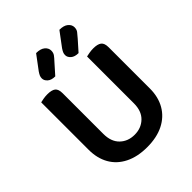

<svg xmlns="http://www.w3.org/2000/svg" viewBox="-231 -967 1119 1119"><g transform="rotate(-45 328.0 -408.0)"><path d="M328 15Q249 15 192 -13.5Q135 -42 105.5 -94Q76 -146 76 -216V-607Q84 -609 100.5 -612Q117 -615 134 -615Q170 -615 186 -602.5Q202 -590 202 -556V-221Q202 -157 237.5 -122.5Q273 -88 328 -88Q382 -88 418 -122.5Q454 -157 454 -221V-607Q462 -609 479 -612Q496 -615 513 -615Q548 -615 564.5 -602.5Q581 -590 581 -556V-216Q581 -146 551 -94Q521 -42 464.5 -13.5Q408 15 328 15ZM193 -744 258 -831Q294 -831 312.5 -815.5Q331 -800 331 -779Q331 -761 322.5 -749Q314 -737 297 -719L241 -656Q210 -656 193.5 -670.5Q177 -685 177 -703Q177 -714 181 -723Q185 -732 193 -744ZM385 -744 450 -831Q486 -831 504.5 -815.5Q523 -800 523 -779Q523 -761 514 -749Q505 -737 489 -719L433 -656Q402 -656 385.5 -670.5Q369 -685 369 -703Q369 -714 373 -723Q377 -732 385 -744Z"/></g></svg>

Font: Baloo Bhaijaan 2 SemiBold
Style: Regular
Weight: 600
Designer: Sanskriti Dholi, Noopur Datye and Ek Type
Foundry: Ek Type
Version: Version 1.700